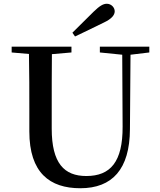

<svg xmlns="http://www.w3.org/2000/svg" viewBox="-20 -983 849 1021"><path d="M365 -809 379 -789C430 -813 481 -838 532 -863C577 -884 590 -905 590 -923C590 -943 572 -963 548 -963C529 -963 510 -952 478 -921C443 -887 404 -848 365 -809ZM511 -704 630 -692 632 -310C633 -122 567 -47 439 -47C322 -47 255 -114 255 -299V-397C255 -497 255 -597 256 -695L360 -704V-735H42V-704L134 -696C136 -596 136 -496 136 -397V-284C136 -64 245 18 407 18C577 18 670 -83 671 -296L674 -692L774 -704V-735H511Z"/></svg>

Font: Noto Serif CJK JP SemiBold
Style: Regular
Weight: 600
Designer: Ryoko NISHIZUKA 西塚涼子 (kana & ideographs); Frank Grießhammer (Latin, Greek & Cyrillic); Wenlong ZHANG 张文龙 (bopomofo); San
Foundry: Adobe
Version: Version 2.001;hotconv 1.1.0;makeotfexe 2.6.0